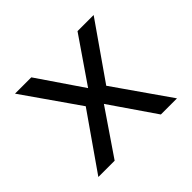

<svg xmlns="http://www.w3.org/2000/svg" viewBox="-121 -652 808 808"><g transform="rotate(-45 283.0 -248.0)"><path d="M49 0 222 -248 49 -496H146L283 -295L421 -496H517L344 -248L517 0H421L283 -201L146 0Z"/></g></svg>

Font: Host Grotesk Light
Style: Regular
Weight: 400
Version: Version 1.003